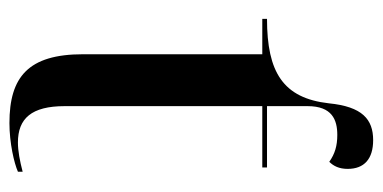

<svg xmlns="http://www.w3.org/2000/svg" viewBox="-222 -579 811 407"><g transform="rotate(90 183.5 -375.5)"><path d="M241 10C283 10 326 0 344 -8V-18C321 -12 300 -8 282 -8C231 -8 205 -37 205 -107V-526H335V-536H205V-622C205 -674 234 -685 266 -685C289 -685 306 -680 323 -668C332 -677 338 -689 338 -707C338 -742 317 -761 277 -761C233 -761 206 -738 199 -667C188 -570 133 -536 20 -536V-526H95V-146C95 -30 143 10 241 10Z"/></g></svg>

Font: Noto Serif Display Medium
Style: Regular
Weight: 500
Designer: Monotype Design Team
Foundry: Monotype Imaging Inc.
Version: Version 2.009